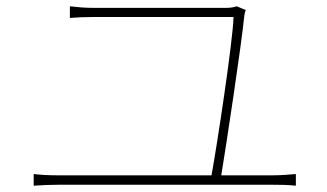

<svg xmlns="http://www.w3.org/2000/svg" viewBox="-20 -668 1040 610"><path d="M87 -115V-78C115 -80 139 -81 164 -81H847C864 -81 895 -81 920 -78V-115C895 -113 872 -111 847 -111H683C699 -208 746 -518 756 -616C757 -624 758 -630 761 -636L732 -648C726 -646 715 -643 701 -643C620 -643 310 -643 279 -643C247 -643 229 -645 202 -648V-611C229 -613 246 -614 280 -614C311 -614 625 -614 722 -614C720 -539 670 -209 652 -111H164C139 -111 114 -112 87 -115Z"/></svg>

Font: Harano Aji Gothic ExtraLight
Style: Regular
Weight: 250
Foundry: Masamichi Hosoda
Version: HaranoAjiGothic-ExtraLight version 20230610;ttx 4.39.4